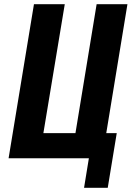

<svg xmlns="http://www.w3.org/2000/svg" viewBox="-20 -755 640 916"><path d="M494 141H381L404 0H21L142 -735H289L187 -120H340L441 -735H588L487 -120H537Z"/></svg>

Font: Iosevka Curly HvExObl
Style: Regular
Weight: 900
Width: 7
Italic angle: -9°
Monospace: yes
Designer: Belleve Invis
Foundry: Belleve Invis
Version: Version 11.1.0; ttfautohint (v1.8.3)